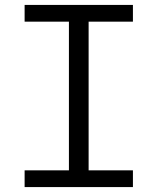

<svg xmlns="http://www.w3.org/2000/svg" viewBox="-20 -760 640 780"><path d="M80 -68H260V-672H80V-740H520V-672H340V-68H520V0H80Z"/></svg>

Font: IBM Plex Mono
Style: Regular
Weight: 400
Monospace: yes
Designer: Mike Abbink, Paul van der Laan, Pieter van Rosmalen
Foundry: Bold Monday
Version: Version 2.3